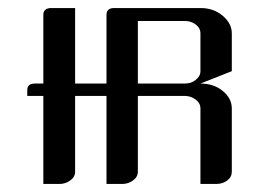

<svg xmlns="http://www.w3.org/2000/svg" viewBox="-20 -458 645 478"><path d="M47.9 -219.2V-233.9Q47.9 -250 66.9 -250H87.9V-420.9Q87.9 -438 107.9 -438H167V-250H245.1V-420.9Q245.1 -438 264.2 -438H479Q511.7 -438 534.2 -418.9Q557.1 -399.9 557.1 -375V-280.8L479 -250Q511.7 -250 534.2 -231.9Q557.1 -213.4 557.1 -188V-30.8Q557.1 -17.1 545.9 -8.8Q534.2 0 518.1 0H479V-188Q479 -201.2 467.3 -210Q455.1 -219.2 439.9 -219.2H323.2V-30.8Q323.2 -17.1 311 -8.8Q299.3 0 284.2 0H245.1V-219.2H167V-30.8Q167 -17.1 154.8 -8.8Q143.1 0 127.9 0H87.9V-219.2ZM323.2 -250H439.9Q456.1 -250 466.8 -258.8Q479 -268.1 479 -280.8V-375Q479 -388.2 467.3 -397Q455.6 -405.8 439.9 -405.8H323.2Z"/></svg>

Font: Hhenum
Style: Regular
Weight: 400
Designer: T. Christopher White
Version: Version 1.0